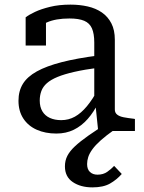

<svg xmlns="http://www.w3.org/2000/svg" viewBox="-20 -567 623 831"><path d="M261 153Q261 128 271.5 107.5Q282 87 304.5 66Q327 45 362.5 20Q398 -5 448 -36L477 -7Q440 19 416.5 40Q393 61 380 79Q367 97 362 112.5Q357 128 357 143Q357 166 369.5 177.5Q382 189 402 189Q427 189 444.5 176.5Q462 164 474 151L507 186Q485 211 456 227.5Q427 244 380 244Q329 244 295 221Q261 198 261 153ZM564 0H405L393 -116L388 -122V-383Q388 -421 378 -444Q368 -467 344.5 -477Q321 -487 281 -487Q221 -487 183 -470Q145 -453 126 -434Q126 -442 130 -450.5Q134 -459 141 -466.5Q148 -474 157.5 -479Q167 -484 179 -486V-370H91V-492Q105 -503 131.5 -515.5Q158 -528 197 -537.5Q236 -547 285 -547Q325 -547 360 -539Q395 -531 421 -513Q447 -495 462 -466Q477 -437 477 -395V-93Q477 -79 487 -71Q497 -63 515 -59.5Q533 -56 559 -53L564 -52ZM60 -131Q60 -173 79 -204Q98 -235 139.5 -258Q181 -281 247 -298Q313 -315 407 -327V-274Q346 -266 302 -256Q258 -246 229 -234Q200 -222 183 -207Q166 -192 159 -173Q152 -154 152 -132Q152 -104 163.5 -85Q175 -66 196 -56.5Q217 -47 245 -47Q277 -47 304 -62Q331 -77 356 -107Q381 -137 405 -182L406 -123Q386 -82 359.5 -52Q333 -22 299.5 -5.5Q266 11 224 11Q176 11 139 -5.5Q102 -22 81 -54Q60 -86 60 -131Z"/></svg>

Font: Roboto Serif
Style: Regular
Weight: 400
Designer: Greg Gazdowicz
Foundry: Commercial Type
Version: Version 1.008